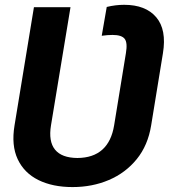

<svg xmlns="http://www.w3.org/2000/svg" viewBox="-20 -757 692 787"><path d="M277.3 9.8Q195.8 9.8 137.5 -19Q79.1 -47.9 52.5 -104.5Q25.9 -161.1 39.6 -243.2L119.1 -727.5H269L189 -243.2Q178.2 -177.2 205.6 -143.6Q232.9 -109.9 297.4 -109.4Q361.8 -109.9 399.4 -143.6Q437 -177.2 447.8 -243.2L496.1 -539.1Q503.4 -582 491 -597.9Q478.5 -613.8 441.4 -613.8Q431.6 -613.8 420.7 -613Q409.7 -612.3 397 -610.4L417.5 -728.5Q435.5 -732.9 453.4 -735.1Q471.2 -737.3 488.8 -737.3Q577.1 -737.3 620.4 -686.3Q663.6 -635.3 647.9 -539.1L599.6 -243.2Q586.4 -161.1 540.5 -104.7Q494.6 -48.3 426.5 -19.3Q358.4 9.8 277.3 9.8Z"/></svg>

Font: Inter 28pt
Style: Bold Italic
Weight: 700
Italic angle: -9.3988°
Designer: Rasmus Andersson
Foundry: rsms
Version: Version 4.001;git-66647c0bb